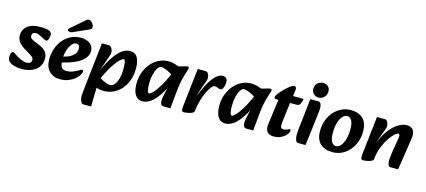

<svg xmlns="http://www.w3.org/2000/svg" viewBox="-66 -1313 4739 2137"><g transform="rotate(15 2303.5 -244.5)"><path d="M174 16Q93 16 47 -8Q1 -32 1 -78Q1 -106 9 -123.5Q17 -141 28 -141Q36 -141 43.5 -137Q51 -133 66 -122Q84 -109 108.5 -96Q133 -83 158.5 -74.5Q184 -66 204 -66Q229 -66 244 -77.5Q259 -89 259 -111Q259 -127 249.5 -138.5Q240 -150 216 -165L145 -208Q103 -234 78 -265Q53 -296 53 -341Q53 -408 103 -449Q153 -490 253 -490Q317 -490 350.5 -477.5Q384 -465 384 -433Q384 -404 374.5 -382Q365 -360 349 -360Q344 -360 337 -363Q330 -366 324 -369Q314 -374 296 -384Q278 -394 258 -402.5Q238 -411 219 -411Q198 -411 187 -399.5Q176 -388 176 -372Q176 -356 185.5 -344Q195 -332 223 -320L290 -292Q340 -271 365.5 -240Q391 -209 391 -161Q391 -103 361 -63.5Q331 -24 281.5 -4Q232 16 174 16Z M609 16Q532 16 485 -32.5Q438 -81 438 -166Q438 -237 459.5 -296Q481 -355 519 -399Q557 -443 607.5 -467Q658 -491 716 -491Q781 -491 822.5 -461.5Q864 -432 864 -377Q864 -323 825 -282Q786 -241 715 -211.5Q644 -182 549 -162L536 -229Q586 -235 628.5 -251.5Q671 -268 697.5 -295.5Q724 -323 726 -360Q727 -385 717.5 -400.5Q708 -416 687 -416Q659 -416 634.5 -386.5Q610 -357 595 -309Q580 -261 580 -206Q580 -148 595.5 -119.5Q611 -91 653 -91Q696 -91 733 -106.5Q770 -122 795 -138Q803 -143 810.5 -147Q818 -151 823 -151Q829 -151 833 -146Q837 -141 837 -134Q837 -116 821.5 -91Q806 -66 776.5 -41.5Q747 -17 705 -0.5Q663 16 609 16ZM560 -554Q552 -546 552 -540Q552 -532 561.5 -526.5Q571 -521 582 -521Q589 -521 594.5 -521.5Q600 -522 607 -525L786 -604Q799 -611 805.5 -617.5Q812 -624 812 -636Q812 -653 802.5 -669.5Q793 -686 779.5 -697Q766 -708 752 -708Q738 -708 724 -696Z M1111 16Q1076 16 1037.5 4.5Q999 -7 966 -22L1009 -141Q1029 -122 1058 -105Q1087 -88 1116 -77Q1145 -66 1165 -66Q1192 -66 1214.5 -92Q1237 -118 1250.5 -166Q1264 -214 1264 -279Q1264 -327 1258.5 -355.5Q1253 -384 1238 -384Q1229 -384 1199 -358Q1169 -332 1125.5 -265.5Q1082 -199 1031 -80L1000 -166Q1057 -293 1106 -363Q1155 -433 1199 -461.5Q1243 -490 1284 -490Q1346 -490 1372 -443Q1398 -396 1398 -317Q1398 -220 1360.5 -145Q1323 -70 1258.5 -27Q1194 16 1111 16ZM937 219Q921 219 911 205.5Q901 192 896.5 173.5Q892 155 892 140Q892 120 894.5 91.5Q897 63 901 23L959 -491H1036Q1052 -491 1063.5 -479Q1075 -467 1081 -450.5Q1087 -434 1087 -419Q1087 -400 1073 -362Q1059 -324 1039 -267L1012 -191H1053L1038 -56L1030 -43L1024 219Z M1560 16Q1504 16 1475 -30Q1446 -76 1446 -157Q1446 -230 1469 -291Q1492 -352 1531 -396.5Q1570 -441 1620.5 -465.5Q1671 -490 1726 -490Q1769 -490 1804.5 -478.5Q1840 -467 1865 -455L1836 -331Q1810 -349 1777.5 -367Q1745 -385 1715.5 -396.5Q1686 -408 1667 -408Q1644 -408 1624.5 -377.5Q1605 -347 1593.5 -298.5Q1582 -250 1582 -195Q1582 -147 1588.5 -117Q1595 -87 1610 -87Q1621 -87 1649 -114.5Q1677 -142 1718.5 -209Q1760 -276 1809 -394L1844 -301Q1790 -181 1741 -111.5Q1692 -42 1647.5 -13Q1603 16 1560 16ZM1810 10Q1782 10 1773 -6Q1764 -22 1764 -44Q1764 -61 1768.5 -87.5Q1773 -114 1780 -145Q1787 -176 1795 -204L1817 -279L1785 -305L1809 -456Q1841 -461 1869 -469Q1897 -477 1917.5 -483Q1938 -489 1948 -489Q1964 -489 1964 -472Q1964 -464 1951.5 -428Q1939 -392 1925 -337Q1911 -282 1904 -216L1882 10Z M2152 -29 2119 -175Q2156 -271 2194 -341.5Q2232 -412 2272 -451Q2312 -490 2353 -490Q2378 -490 2393 -476Q2408 -462 2408 -431Q2408 -409 2402.5 -387.5Q2397 -366 2387 -352Q2377 -338 2363 -338Q2350 -338 2333.5 -346.5Q2317 -355 2294 -355Q2279 -355 2258 -329Q2237 -303 2215.5 -258Q2194 -213 2177 -154Q2160 -95 2152 -29ZM2041 14Q2028 14 2020.5 9.5Q2013 5 2012 -14Q2011 -33 2016 -75L2063 -491H2152Q2175 -491 2186.5 -469Q2198 -447 2198 -419Q2198 -406 2188.5 -378.5Q2179 -351 2167.5 -320.5Q2156 -290 2148 -267L2124 -185L2169 -191L2152 -29Q2151 -17 2136 -8.5Q2121 0 2101 5Q2081 10 2064 12Q2047 14 2041 14Z M2514 16Q2458 16 2429 -30Q2400 -76 2400 -157Q2400 -230 2423 -291Q2446 -352 2485 -396.5Q2524 -441 2574.5 -465.5Q2625 -490 2680 -490Q2723 -490 2758.5 -478.5Q2794 -467 2819 -455L2790 -331Q2764 -349 2731.5 -367Q2699 -385 2669.5 -396.5Q2640 -408 2621 -408Q2598 -408 2578.5 -377.5Q2559 -347 2547.5 -298.5Q2536 -250 2536 -195Q2536 -147 2542.5 -117Q2549 -87 2564 -87Q2575 -87 2603 -114.5Q2631 -142 2672.5 -209Q2714 -276 2763 -394L2798 -301Q2744 -181 2695 -111.5Q2646 -42 2601.5 -13Q2557 16 2514 16ZM2764 10Q2736 10 2727 -6Q2718 -22 2718 -44Q2718 -61 2722.5 -87.5Q2727 -114 2734 -145Q2741 -176 2749 -204L2771 -279L2739 -305L2763 -456Q2795 -461 2823 -469Q2851 -477 2871.5 -483Q2892 -489 2902 -489Q2918 -489 2918 -472Q2918 -464 2905.5 -428Q2893 -392 2879 -337Q2865 -282 2858 -216L2836 10Z M3071 16Q3023 16 2998 -12Q2973 -40 2980 -100L3019 -392H2991Q2971 -392 2971 -410Q2971 -422 2985 -443Q2999 -464 3022 -489Q3045 -514 3069.5 -536Q3094 -558 3115.5 -572.5Q3137 -587 3150 -587Q3164 -587 3170.5 -577.5Q3177 -568 3175 -549L3166 -475H3268Q3283 -475 3285.5 -470Q3288 -465 3284 -454Q3272 -415 3261.5 -403.5Q3251 -392 3223 -392H3153L3128 -191Q3126 -172 3124.5 -155Q3123 -138 3123 -124Q3123 -108 3131 -98.5Q3139 -89 3160 -89Q3183 -89 3200.5 -99Q3218 -109 3226 -109Q3238 -109 3238 -95Q3238 -83 3227.5 -64.5Q3217 -46 3195.5 -27.5Q3174 -9 3143 3.5Q3112 16 3071 16Z M3354 16Q3336 16 3326 -9Q3316 -34 3316 -63Q3316 -91 3318 -113.5Q3320 -136 3324 -170L3360 -491H3451Q3475 -491 3483.5 -469Q3492 -447 3492 -419Q3492 -405 3490 -389.5Q3488 -374 3484 -342L3465 -179Q3460 -129 3455 -94Q3450 -59 3446.5 -33Q3443 -7 3440 16ZM3442 -532Q3410 -532 3386 -554.5Q3362 -577 3362 -613Q3362 -655 3389.5 -679Q3417 -703 3454 -703Q3487 -703 3510 -683Q3533 -663 3533 -624Q3533 -584 3506 -558Q3479 -532 3442 -532Z M3750 15Q3657 15 3606.5 -34Q3556 -83 3556 -178Q3556 -245 3577 -302Q3598 -359 3636 -401.5Q3674 -444 3723.5 -467.5Q3773 -491 3829 -491Q3921 -491 3971 -441.5Q4021 -392 4021 -296Q4021 -230 4000 -173.5Q3979 -117 3942 -74.5Q3905 -32 3856 -8.5Q3807 15 3750 15ZM3769 -60Q3800 -60 3824.5 -88.5Q3849 -117 3863.5 -168Q3878 -219 3878 -285Q3878 -348 3859 -382Q3840 -416 3807 -416Q3777 -416 3752 -387.5Q3727 -359 3713 -308.5Q3699 -258 3699 -191Q3699 -127 3718 -93.5Q3737 -60 3769 -60Z M4417 10Q4402 10 4395 -3Q4388 -16 4385.5 -32Q4383 -48 4383 -56Q4383 -70 4385 -89.5Q4387 -109 4389.5 -130.5Q4392 -152 4395 -170L4412 -274Q4415 -294 4419 -314Q4423 -334 4423 -350Q4423 -362 4418 -368Q4413 -374 4405 -374Q4392 -374 4364.5 -349.5Q4337 -325 4306.5 -279.5Q4276 -234 4251 -171Q4226 -108 4218 -30L4183 -182Q4213 -269 4251 -328Q4289 -387 4329 -422.5Q4369 -458 4406 -474Q4443 -490 4472 -490Q4506 -490 4526.5 -477.5Q4547 -465 4556 -444.5Q4565 -424 4565 -401Q4565 -375 4561.5 -352Q4558 -329 4554 -303L4506 10ZM4106 14Q4093 14 4085.5 9.5Q4078 5 4077 -14Q4076 -33 4081 -75L4128 -491H4217Q4240 -491 4251.5 -469Q4263 -447 4263 -419Q4263 -406 4253 -378.5Q4243 -351 4231 -320.5Q4219 -290 4211 -267L4185 -185L4234 -191L4218 -30Q4217 -18 4202 -9Q4187 0 4166.5 5Q4146 10 4129 12Q4112 14 4106 14Z"/></g></svg>

Font: Alkatra SemiBold
Style: Regular
Weight: 600
Designer: Suman Bhandary
Version: Version 1.100;gftools[0.9.22]